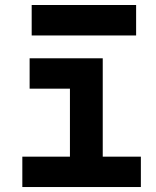

<svg xmlns="http://www.w3.org/2000/svg" viewBox="-20 -752 626 772"><path d="M261.2 0V-517.6H393.1V0ZM69.8 0V-122.1H271V0ZM383.3 0V-122.1H546.4V0ZM99.1 -395.5V-517.6H393.1V-395.5ZM107.4 -609.4V-731.9H527.3V-609.4Z"/></svg>

Font: Cascadia Code PL
Style: Regular
Weight: 400
Monospace: yes
Designer: Aaron Bell
Foundry: Saja Typeworks
Version: Version 2102.003